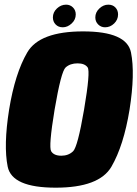

<svg xmlns="http://www.w3.org/2000/svg" viewBox="-20 -820 604 844"><path d="M224.5 5Q416 5 469.8 -87.2Q523.5 -179.5 549.5 -338Q574.5 -497 555.8 -589.5Q537 -682 345.5 -682Q154 -682 100 -589.8Q46 -497.5 20 -338Q-5 -180 13.8 -87.5Q32.5 5 224.5 5ZM249.5 -135.5Q217 -135.5 205 -155Q193 -174.5 220 -338Q248.5 -505.5 268.5 -523.5Q288.5 -541.5 321 -541.5Q352.5 -541.5 365.2 -523.8Q378 -506 349.5 -338Q321.5 -174.5 301.2 -155Q281 -135.5 249.5 -135.5ZM256 -700Q277 -700 295 -716.8Q313 -733.5 313 -756.5Q313 -775 300.8 -787.2Q288.5 -799.5 270.5 -799.5Q248 -799.5 230.2 -782.8Q212.5 -766 212.5 -743.5Q212.5 -725 224.5 -712.5Q236.5 -700 256 -700ZM442 -700Q464.5 -700 481.8 -716.8Q499 -733.5 499 -756.5Q499 -775 487.2 -787.2Q475.5 -799.5 456 -799.5Q434.5 -799.5 416.8 -782.8Q399 -766 399 -743.5Q399 -725 411.5 -712.5Q424 -700 442 -700Z"/></svg>

Font: Anybody Condensed Black
Style: Italic
Weight: 900
Width: 3
Italic angle: -10°
Version: Version 1.113;gftools[0.9.25]